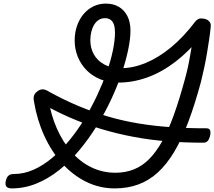

<svg xmlns="http://www.w3.org/2000/svg" viewBox="-20 -1035 1192 1067"><path d="M45 12Q23 12 15 1Q7 -10 13 -33Q18 -52 28.5 -60Q39 -68 57 -68Q113 -68 167 -92Q221 -116 271 -158.5Q321 -201 366.5 -256.5Q412 -312 450.5 -375.5Q489 -439 520 -505.5Q551 -572 573.5 -635.5Q596 -699 607.5 -755.5Q619 -812 619 -854Q619 -881 613 -898.5Q607 -916 594.5 -925Q582 -934 564 -934Q544 -934 529 -924.5Q514 -915 503.5 -898Q493 -881 487.5 -858.5Q482 -836 482 -811Q482 -768 501.5 -733Q521 -698 559 -677Q597 -656 651 -656Q719 -656 789.5 -685Q860 -714 930 -771.5Q1000 -829 1065 -915Q1073 -925 1083 -929.5Q1093 -934 1105 -932Q1127 -931 1140.5 -918.5Q1154 -906 1151 -886Q1148 -853 1142.5 -816.5Q1137 -780 1130.5 -741Q1124 -702 1115.5 -661.5Q1107 -621 1097 -581Q1063 -455 1026.5 -358Q990 -261 948 -191Q906 -121 856.5 -76Q807 -31 747.5 -9.5Q688 12 618 12Q533 12 458.5 -25Q384 -62 325 -127.5Q266 -193 226 -280.5Q186 -368 169 -470Q165 -489 168.5 -502Q172 -515 186 -526Q200 -538 216 -538.5Q232 -539 255 -524Q337 -479 417 -445.5Q497 -412 578.5 -388Q660 -364 746.5 -349.5Q833 -335 927 -328.5Q1021 -322 1127 -322Q1143 -322 1147.5 -311Q1152 -300 1147 -278Q1142 -260 1133.5 -251Q1125 -242 1110 -242Q1009 -242 912 -249.5Q815 -257 722 -274.5Q629 -292 539.5 -319Q450 -346 364.5 -383.5Q279 -421 196 -470L248 -490Q262 -398 295.5 -322Q329 -246 377.5 -190.5Q426 -135 488 -105Q550 -75 621 -75Q677 -75 723.5 -93.5Q770 -112 808.5 -150.5Q847 -189 881 -249.5Q915 -310 945.5 -394.5Q976 -479 1006 -589Q1025 -657 1036 -723Q1047 -789 1059 -849L1104 -840Q1032 -751 955 -692Q878 -633 798 -604.5Q718 -576 637 -576Q583 -576 538.5 -594Q494 -612 462 -644Q430 -676 412.5 -719Q395 -762 395 -810Q395 -853 407.5 -890Q420 -927 443 -955Q466 -983 498 -999Q530 -1015 568 -1015Q610 -1015 640.5 -997Q671 -979 688 -945.5Q705 -912 705 -865Q705 -819 692 -757Q679 -695 655 -624Q631 -553 596.5 -479.5Q562 -406 517.5 -334.5Q473 -263 421 -200.5Q369 -138 309 -90Q249 -42 182.5 -15Q116 12 45 12Z"/></svg>

Font: Playwrite MX
Style: Regular
Weight: 400
Designer: Veronika Burian, José Scaglione
Foundry: TypeTogether
Version: Version 1.002